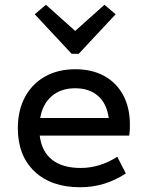

<svg xmlns="http://www.w3.org/2000/svg" viewBox="-20 -775 620 807"><path d="M317 12Q195 12 125 -54.5Q55 -121 55 -236Q55 -311 85 -367Q115 -423 169.5 -453.5Q224 -484 297 -484Q367 -484 418.5 -455.5Q470 -427 498 -374.5Q526 -322 526 -251Q526 -240 525.5 -228.5Q525 -217 523 -205H147Q155 -138 199 -103.5Q243 -69 319 -69Q399 -69 473 -116L509 -46Q421 12 317 12ZM149 -279H437Q429 -339 392.5 -371.5Q356 -404 296 -404Q236 -404 197.5 -371Q159 -338 149 -279ZM281 -549 126 -715 173 -755 296 -645 419 -755 466 -715 311 -549Z"/></svg>

Font: Sometype Mono Medium
Style: Regular
Weight: 500
Monospace: yes
Designer: Ryoichi Tsunekawa
Foundry: Dharma Type
Version: Version 1.000; ttfautohint (v1.8.3)